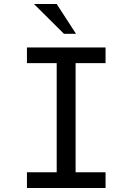

<svg xmlns="http://www.w3.org/2000/svg" viewBox="-20 -935 658 955"><path d="M114 0V-78H262V-621H114V-699H505V-621H356V-78H505V0ZM358 -767H298L149 -915H262Z"/></svg>

Font: Fragment Mono SC
Style: Regular
Weight: 400
Monospace: yes
Designer: Wei Huang based on Nimbus Sans by URW Studio, based on Helvetica by Max Miedinger.
Foundry: Wei Huang
Version: Version 1.012; ttfautohint (v1.8.4.7-5d5b)